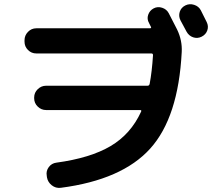

<svg xmlns="http://www.w3.org/2000/svg" viewBox="-20 -852 1040 916"><path d="M938 -803Q943 -793 952.5 -774Q962 -755 966 -747Q976 -727 969 -707Q962 -687 942 -677Q922 -667 901.5 -674Q881 -681 870 -701Q861 -719 841 -755Q831 -775 837.5 -795.5Q844 -816 864 -826Q884 -836 906 -829Q928 -822 938 -803ZM153 -597Q130 -597 113.5 -613.5Q97 -630 97 -653V-660Q97 -683 113.5 -700Q130 -717 153 -717H696Q699 -717 700.5 -719.5Q702 -722 700 -724L691 -742Q680 -761 687 -781.5Q694 -802 713 -812Q732 -822 753.5 -815Q775 -808 785 -789Q799 -763 825 -711Q850 -659 847 -604Q831 -292 696.5 -143Q562 6 270 44Q246 47 227 32Q208 17 204 -6L203 -14Q199 -36 212.5 -54.5Q226 -73 249 -76Q411 -98 507.5 -155Q604 -212 653 -319Q657 -327 648 -327H200Q177 -327 160 -343.5Q143 -360 143 -383V-387Q143 -410 160 -426.5Q177 -443 200 -443H684Q692 -443 694 -452Q705 -510 710 -589Q710 -597 702 -597Z"/></svg>

Font: Rounded Mplus 1c Bold
Style: Bold
Weight: 700
Version: Version 1.059.20150529